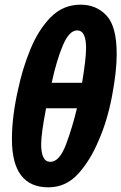

<svg xmlns="http://www.w3.org/2000/svg" viewBox="-20 -791 519 821"><path d="M403 -193Q439 -275 459 -380Q479 -485 479 -560Q479 -678 435.5 -724.5Q392 -771 325 -771Q250 -771 197.5 -718Q145 -665 110.5 -581.5Q76 -498 57 -407Q31 -292 31 -196Q31 10 187 10Q262 10 314.5 -48Q367 -106 403 -193ZM310 -661Q348 -661 348 -586Q348 -560 343.5 -523Q339 -486 331 -437H201Q222 -534 249 -597.5Q276 -661 310 -661ZM156 -174Q156 -198 161.5 -237Q167 -276 177 -328H309Q289 -244 261.5 -171.5Q234 -99 195 -99Q156 -99 156 -174Z"/></svg>

Font: Noto Sans UI Condensed ExtraBold
Style: Italic
Weight: 800
Width: 3
Designer: Monotype Design Team
Foundry: Monotype Imaging Inc.
Version: 1.001